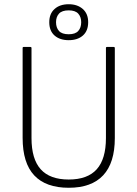

<svg xmlns="http://www.w3.org/2000/svg" viewBox="-20 -877 649 908"><path d="M305 11Q197 11 142 -47.5Q87 -106 87 -225V-650Q87 -655 92 -655H123Q129 -655 129 -650V-224Q129 -125 172.5 -76.5Q216 -28 305 -28Q394 -28 437.5 -76.5Q481 -125 481 -224V-650Q481 -655 486 -655H517Q523 -655 523 -650V-224Q523 -107 468 -48Q413 11 305 11ZM305 -687Q263 -687 238 -709Q213 -731 213 -772Q213 -812 238 -834.5Q263 -857 305 -857Q346 -857 371.5 -834.5Q397 -812 397 -772Q397 -731 372 -709Q347 -687 305 -687ZM305 -715Q336 -715 350 -730.5Q364 -746 364 -772Q364 -797 350 -812.5Q336 -828 305 -828Q273 -828 259 -812.5Q245 -797 245 -772Q245 -746 259 -730.5Q273 -715 305 -715Z"/></svg>

Font: Sofia Sans Semi Condensed ExtraLight
Style: Regular
Weight: 250
Version: Version 4.100